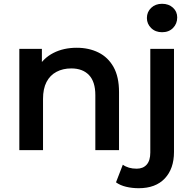

<svg xmlns="http://www.w3.org/2000/svg" viewBox="-20 -792 1020 1013"><path d="M385 -540Q449 -540 499.5 -515Q550 -490 579 -438.5Q608 -387 608 -306V0H483V-290Q483 -361 449.5 -396Q416 -431 356 -431Q312 -431 278 -413Q244 -395 225.5 -359.5Q207 -324 207 -270V0H82V-534H201V-390L180 -434Q208 -485 261.5 -512.5Q315 -540 385 -540ZM712 201Q677 201 645.5 193.5Q614 186 592 170L628 77Q657 98 701 98Q735 98 754 76.5Q773 55 773 13V-534H898V10Q898 98 849.5 149.5Q801 201 712 201ZM835 -622Q800 -622 777.5 -644Q755 -666 755 -697Q755 -729 777.5 -750.5Q800 -772 835 -772Q870 -772 892.5 -751.5Q915 -731 915 -700Q915 -667 893 -644.5Q871 -622 835 -622Z"/></svg>

Font: MOST Montserrat SemiBold
Style: Regular
Weight: 600
Designer: Julieta Ulanovsky
Foundry: Julieta Ulanovsky
Version: Version 8.000;March 11, 2024;FontCreator 15.0.0.2926 64-bit